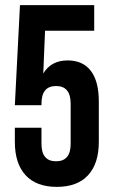

<svg xmlns="http://www.w3.org/2000/svg" viewBox="-20 -720 440 750"><path d="M202 10Q122 10 80 -35.5Q38 -81 38 -166V-221H142V-158Q142 -90 199 -90Q256 -90 256 -158V-315Q256 -384 199 -384Q142 -384 142 -315V-309H38L58 -700H348V-600H156L149 -433Q180 -484 244 -484Q304 -484 335 -443Q366 -402 366 -324V-166Q366 -81 324 -35.5Q282 10 202 10Z"/></svg>

Font: Booming Bebas 2
Style: Regular
Weight: 400
Designer: Ryoichi Tsunekawa
Foundry: Ryoichi Tsunekawa
Version: Version 2.000